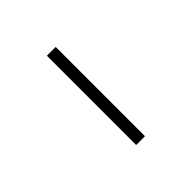

<svg xmlns="http://www.w3.org/2000/svg" viewBox="21 -863 346 346"><g transform="rotate(45 194.0 -690.0)"><path d="M307.6 -701.2V-678.7H80.1V-701.2Z"/></g></svg>

Font: Inter 17pt Thin
Style: Regular
Weight: 250
Version: Version 4.001;git-66647c0bb